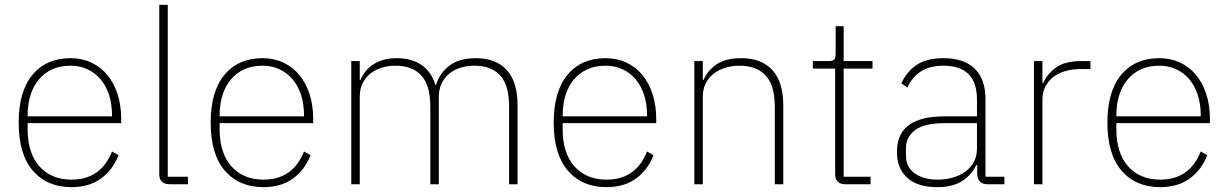

<svg xmlns="http://www.w3.org/2000/svg" viewBox="-20 -760 5068 792"><path d="M275 12Q174 12 115.5 -56Q57 -124 57 -254Q57 -383 114 -451.5Q171 -520 271 -520Q318 -520 356.5 -502Q395 -484 422.5 -451Q450 -418 465 -371.5Q480 -325 480 -268V-252H94V-225Q94 -178 106 -140Q118 -102 141.5 -75Q165 -48 198.5 -33.5Q232 -19 275 -19Q396 -19 442 -135L469 -120Q446 -60 397 -24Q348 12 275 12ZM271 -489Q229 -489 196.5 -474.5Q164 -460 141 -433Q118 -406 106 -368Q94 -330 94 -284V-280H442V-286Q442 -332 429.5 -369.5Q417 -407 394.5 -433.5Q372 -460 340.5 -474.5Q309 -489 271 -489Z M680 0Q637 0 637 -42V-740H672V-31H755V0Z M1067 12Q966 12 907.5 -56Q849 -124 849 -254Q849 -383 906 -451.5Q963 -520 1063 -520Q1110 -520 1148.5 -502Q1187 -484 1214.5 -451Q1242 -418 1257 -371.5Q1272 -325 1272 -268V-252H886V-225Q886 -178 898 -140Q910 -102 933.5 -75Q957 -48 990.5 -33.5Q1024 -19 1067 -19Q1188 -19 1234 -135L1261 -120Q1238 -60 1189 -24Q1140 12 1067 12ZM1063 -489Q1021 -489 988.5 -474.5Q956 -460 933 -433Q910 -406 898 -368Q886 -330 886 -284V-280H1234V-286Q1234 -332 1221.5 -369.5Q1209 -407 1186.5 -433.5Q1164 -460 1132.5 -474.5Q1101 -489 1063 -489Z M1429 0V-508H1464V-430H1467Q1474 -448 1486.5 -464Q1499 -480 1517 -492.5Q1535 -505 1559.5 -512.5Q1584 -520 1617 -520Q1677 -520 1718 -492.5Q1759 -465 1776 -410H1779Q1793 -458 1833.5 -489Q1874 -520 1943 -520Q2027 -520 2071 -470.5Q2115 -421 2115 -326V0H2080V-321Q2080 -407 2044 -448Q2008 -489 1936 -489Q1907 -489 1880.5 -481Q1854 -473 1834 -457Q1814 -441 1802 -416.5Q1790 -392 1790 -360V0H1755V-321Q1755 -408 1718 -448.5Q1681 -489 1611 -489Q1582 -489 1555.5 -481Q1529 -473 1508.5 -457Q1488 -441 1476 -417Q1464 -393 1464 -361V0Z M2482 12Q2381 12 2322.5 -56Q2264 -124 2264 -254Q2264 -383 2321 -451.5Q2378 -520 2478 -520Q2525 -520 2563.5 -502Q2602 -484 2629.5 -451Q2657 -418 2672 -371.5Q2687 -325 2687 -268V-252H2301V-225Q2301 -178 2313 -140Q2325 -102 2348.5 -75Q2372 -48 2405.5 -33.5Q2439 -19 2482 -19Q2603 -19 2649 -135L2676 -120Q2653 -60 2604 -24Q2555 12 2482 12ZM2478 -489Q2436 -489 2403.5 -474.5Q2371 -460 2348 -433Q2325 -406 2313 -368Q2301 -330 2301 -284V-280H2649V-286Q2649 -332 2636.5 -369.5Q2624 -407 2601.5 -433.5Q2579 -460 2547.5 -474.5Q2516 -489 2478 -489Z M2844 0V-508H2879V-430H2882Q2897 -467 2934.5 -493.5Q2972 -520 3038 -520Q3122 -520 3166.5 -470.5Q3211 -421 3211 -326V0H3176V-320Q3176 -408 3138.5 -448.5Q3101 -489 3030 -489Q3001 -489 2973.5 -481Q2946 -473 2925 -457Q2904 -441 2891.5 -417Q2879 -393 2879 -361V0Z M3468 0Q3425 0 3425 -42V-477H3333V-508H3399Q3416 -508 3421.5 -515Q3427 -522 3427 -539V-652H3460V-508H3579V-477H3460V-31H3571V0Z M4054 0Q4013 0 4011 -42V-79H4007Q3989 -40 3950 -14Q3911 12 3845 12Q3766 12 3723 -26Q3680 -64 3680 -133Q3680 -166 3690 -193Q3700 -220 3723.5 -239.5Q3747 -259 3784.5 -269.5Q3822 -280 3877 -280H4010V-348Q4010 -420 3975 -454.5Q3940 -489 3871 -489Q3764 -489 3723 -399L3698 -416Q3719 -463 3760 -491.5Q3801 -520 3872 -520Q3957 -520 4001 -476.5Q4045 -433 4045 -352V-31H4123V0ZM3848 -19Q3881 -19 3910.5 -27.5Q3940 -36 3962 -52Q3984 -68 3997 -92Q4010 -116 4010 -148V-252H3877Q3793 -252 3755 -223.5Q3717 -195 3717 -148V-120Q3717 -70 3753.5 -44.5Q3790 -19 3848 -19Z M4245 0V-508H4280V-419H4284Q4300 -455 4336 -481.5Q4372 -508 4440 -508H4478V-475H4434Q4403 -475 4375 -467Q4347 -459 4326 -443Q4305 -427 4292.5 -403.5Q4280 -380 4280 -349V0Z M4766 12Q4665 12 4606.5 -56Q4548 -124 4548 -254Q4548 -383 4605 -451.5Q4662 -520 4762 -520Q4809 -520 4847.5 -502Q4886 -484 4913.5 -451Q4941 -418 4956 -371.5Q4971 -325 4971 -268V-252H4585V-225Q4585 -178 4597 -140Q4609 -102 4632.5 -75Q4656 -48 4689.5 -33.5Q4723 -19 4766 -19Q4887 -19 4933 -135L4960 -120Q4937 -60 4888 -24Q4839 12 4766 12ZM4762 -489Q4720 -489 4687.5 -474.5Q4655 -460 4632 -433Q4609 -406 4597 -368Q4585 -330 4585 -284V-280H4933V-286Q4933 -332 4920.5 -369.5Q4908 -407 4885.5 -433.5Q4863 -460 4831.5 -474.5Q4800 -489 4762 -489Z"/></svg>

Font: IBM Plex Sans Arabic ExtLt
Style: Regular
Weight: 200
Designer: Mike Abbink, Paul van der Laan, Pieter van Rosmalen, Wael Morcos, Khajak Apelian
Foundry: Bold Monday
Version: Version 1.2